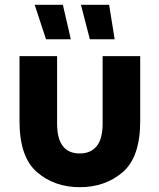

<svg xmlns="http://www.w3.org/2000/svg" viewBox="-20 -771 662 797"><path d="M61 -268V-538H217V-258Q217 -134 311 -134Q357 -134 381.5 -164.5Q406 -195 406 -258V-538H562V-268Q562 -119 489.5 -56.5Q417 6 311 6Q206 6 133.5 -56.5Q61 -119 61 -268ZM316 -751H433L456 -608H353ZM124 -751H241L274 -608H171Z"/></svg>

Font: Chess Sans
Style: Bold
Weight: 700
Designer: Wolf Bōese
Foundry: Wolf Bōese
Version: Version 7.223